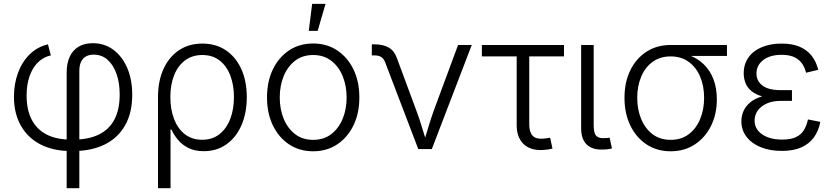

<svg xmlns="http://www.w3.org/2000/svg" viewBox="-20 -777 4350 1001"><path d="M327.6 204.1V-397.9Q327.6 -448.2 344 -482.4Q360.4 -516.6 390.6 -534.2Q420.9 -551.8 463.4 -551.8Q524.4 -551.8 570.8 -517.6Q617.2 -483.4 643.3 -422.9Q669.4 -362.3 669.4 -282.7Q669.4 -189 632.1 -123.3Q594.7 -57.6 525.9 -23.7Q457 10.3 363.3 10.3H348.1Q257.8 10.3 191.4 -23.9Q125 -58.1 88.9 -121.8Q52.7 -185.5 52.7 -272.9Q52.7 -339.4 73.7 -396.7Q94.7 -454.1 134.5 -493.4Q174.3 -532.7 230 -545.9L245.1 -488.3Q205.6 -479.5 177.2 -451.2Q148.9 -422.9 133.8 -378.9Q118.7 -335 118.7 -278.8Q118.7 -204.1 145.5 -152.8Q172.4 -101.6 223.6 -75.4Q274.9 -49.3 348.1 -49.3H363.3Q440.9 -49.3 494.6 -75.2Q548.3 -101.1 576.2 -153.3Q604 -205.6 604 -284.2Q604 -345.2 587.4 -392.1Q570.8 -439 540.5 -465.6Q510.3 -492.2 468.3 -492.2Q444.8 -492.2 428 -482.7Q411.1 -473.1 402.3 -454.3Q393.6 -435.5 393.6 -407.2V204.1Z M803.7 204.1V-270.5Q803.7 -354.5 832.3 -417.2Q860.8 -480 912.8 -514.9Q964.8 -549.8 1035.2 -549.8Q1105.5 -549.8 1157.2 -515.1Q1209 -480.5 1237.8 -417.5Q1266.6 -354.5 1266.6 -270.5Q1266.6 -187 1238.5 -123.3Q1210.4 -59.6 1159.9 -24.2Q1109.4 11.2 1043 11.2Q994.6 11.2 961.2 -6.1Q927.7 -23.4 906.7 -49.3Q885.7 -75.2 874 -101.6H869.1V204.1ZM1033.7 -48.3Q1086.9 -48.3 1124 -77.4Q1161.1 -106.4 1180.4 -157Q1199.7 -207.5 1199.7 -271Q1199.7 -333 1180.9 -382.8Q1162.1 -432.6 1125.2 -461.4Q1088.4 -490.2 1034.7 -490.2Q982.4 -490.2 945.1 -462.4Q907.7 -434.6 887.9 -385Q868.2 -335.4 868.2 -271Q868.2 -206.1 887.7 -155.8Q907.2 -105.5 944.3 -76.9Q981.4 -48.3 1033.7 -48.3Z M1612.8 11.7Q1541.5 11.7 1487.3 -24.2Q1433.1 -60.1 1402.6 -123.3Q1372.1 -186.5 1372.1 -268.6Q1372.1 -352.1 1402.6 -415.3Q1433.1 -478.5 1487.3 -514.4Q1541.5 -550.3 1612.8 -550.3Q1683.6 -550.3 1737.8 -514.4Q1792 -478.5 1822.8 -415.3Q1853.5 -352.1 1853.5 -268.6Q1853.5 -186.5 1822.8 -123.3Q1792 -60.1 1737.8 -24.2Q1683.6 11.7 1612.8 11.7ZM1612.8 -47.9Q1668.5 -47.9 1707.3 -77.9Q1746.1 -107.9 1766.6 -158Q1787.1 -208 1787.1 -268.6Q1787.1 -329.6 1766.6 -379.9Q1746.1 -430.2 1707 -460.2Q1668 -490.2 1612.8 -490.2Q1557.1 -490.2 1518.3 -460.2Q1479.5 -430.2 1459 -380.1Q1438.5 -330.1 1438.5 -268.6Q1438.5 -208 1459 -158Q1479.5 -107.9 1518.3 -77.9Q1557.1 -47.9 1612.8 -47.9ZM1589.8 -616.2 1607.4 -756.8H1677.2L1636.2 -616.2Z M2160.6 0 1987.8 -452.6Q1980 -472.7 1966.6 -480.5Q1953.1 -488.3 1930.7 -488.3H1918.5V-545.9H1932.1Q1977.1 -545.9 2006.1 -529.3Q2035.2 -512.7 2048.3 -476.6L2149.9 -202.6Q2167 -157.2 2180.2 -112.5Q2193.4 -67.9 2207.5 -24.9H2185.1Q2199.7 -67.9 2212.9 -112.8Q2226.1 -157.7 2242.2 -202.6L2368.2 -542.5H2439.5L2231.4 0Z M2810.5 4.9Q2746.1 8.8 2710 -25.9Q2673.8 -60.5 2673.8 -123V-482.9H2492.2V-542.5H2920.4V-482.9H2739.3V-127.4Q2739.3 -87.9 2757.1 -69.3Q2774.9 -50.8 2811.5 -54.2Q2818.8 -54.2 2829.1 -55.9Q2839.4 -57.6 2848.1 -59.1L2860.4 -2.4Q2850.1 0.5 2837.2 2.4Q2824.2 4.4 2810.5 4.9Z M3127.9 2.4Q3069.8 5.9 3039.8 -22.5Q3009.8 -50.8 3009.8 -108.9V-542.5H3075.2V-122.6Q3075.2 -82.5 3089.1 -68.4Q3103 -54.2 3134.3 -57.1Q3144 -57.1 3148.4 -57.6Q3152.8 -58.1 3158.2 -59.6L3170.4 -2.9Q3162.1 -1 3150.9 0.7Q3139.6 2.4 3127.9 2.4Z M3476.6 11.7Q3405.3 11.7 3351.1 -23.9Q3296.9 -59.6 3266.4 -122.3Q3235.8 -185.1 3235.8 -267.1Q3235.8 -349.1 3266.4 -411.1Q3296.9 -473.1 3351.1 -507.8Q3405.3 -542.5 3476.6 -542.5H3770V-485.4H3541L3476.6 -482.9Q3420.9 -482.9 3382.1 -454.3Q3343.3 -425.8 3322.8 -377Q3302.2 -328.1 3302.2 -267.1Q3302.2 -206.5 3322.8 -156.7Q3343.3 -106.9 3382.1 -77.4Q3420.9 -47.9 3476.6 -47.9Q3532.2 -47.9 3571 -77.4Q3609.9 -106.9 3630.4 -156.7Q3650.9 -206.5 3650.9 -267.1Q3650.9 -328.1 3630.4 -377Q3609.9 -425.8 3570.8 -454.3Q3531.7 -482.9 3476.6 -482.9V-505.4Q3528.8 -505.4 3573 -489Q3617.2 -472.7 3649.4 -441.4Q3681.6 -410.2 3699.5 -364.3Q3717.3 -318.4 3717.3 -259.3Q3717.3 -181.2 3686.5 -119.9Q3655.8 -58.6 3601.6 -23.4Q3547.4 11.7 3476.6 11.7Z M4056.2 9.8Q3994.1 9.8 3946.5 -9.5Q3898.9 -28.8 3872.1 -63.7Q3845.2 -98.6 3845.2 -144.5Q3845.2 -172.4 3856.2 -197.8Q3867.2 -223.1 3891.1 -243.2Q3915 -263.2 3953.6 -274.7Q3992.2 -286.1 4047.4 -286.1H4108.9V-251H4048.8Q4008.8 -251 3978.5 -237.8Q3948.2 -224.6 3931.2 -201.4Q3914.1 -178.2 3914.1 -147.9Q3914.1 -104 3953.4 -76.7Q3992.7 -49.3 4058.6 -49.3Q4102.1 -49.3 4128.9 -61.8Q4155.8 -74.2 4170.4 -97.4Q4185.1 -120.6 4192.4 -154.3L4256.8 -141.6Q4248 -95.2 4223.4 -61Q4198.7 -26.9 4157.5 -8.5Q4116.2 9.8 4056.2 9.8ZM4047.9 -263.2Q3993.2 -263.2 3956.3 -273.7Q3919.4 -284.2 3897.7 -302.2Q3876 -320.3 3866.7 -344.2Q3857.4 -368.2 3857.4 -394.5Q3857.4 -442.4 3882.1 -477.3Q3906.7 -512.2 3951.4 -531Q3996.1 -549.8 4055.2 -549.8Q4109.9 -549.8 4148.2 -533.7Q4186.5 -517.6 4210.7 -487.3Q4234.9 -457 4246.1 -413.1L4182.6 -397.9Q4171.4 -442.9 4140.9 -467Q4110.4 -491.2 4055.2 -491.2Q3995.1 -491.2 3959.7 -464.4Q3924.3 -437.5 3923.8 -394Q3923.8 -354.5 3955.3 -330.8Q3986.8 -307.1 4049.3 -307.1H4108.9V-263.2Z"/></svg>

Font: Inter 16pt Light
Style: Regular
Weight: 300
Version: Version 4.001;git-66647c0bb